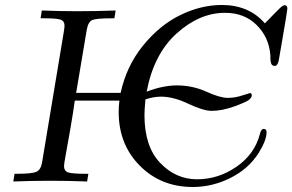

<svg xmlns="http://www.w3.org/2000/svg" viewBox="-20 -725 1168 767"><path d="M33.2 0 38.1 -30.8H49.8Q107.9 -30.8 125.5 -38.8Q143.1 -46.9 147.9 -75.2L233.9 -591.8Q237.8 -615.7 237.8 -622.1Q237.8 -641.1 221.9 -646.5Q206.1 -651.9 158.2 -651.9H142.1L147 -683.1Q217.8 -680.2 288.1 -680.2Q366.2 -680.2 441.9 -683.1L437 -651.9H428.2Q365.2 -651.9 348.6 -645Q332 -638.2 326.2 -604L284.2 -354H461.9Q484.9 -460.9 551.5 -543Q618.2 -625 700.7 -665Q783.2 -705.1 866.2 -705.1Q974.1 -705.1 1038.1 -631.8Q1046.9 -640.6 1055.9 -649.9Q1064.9 -659.2 1070.6 -665Q1076.2 -670.9 1082.5 -677Q1088.9 -683.1 1092 -686.5Q1095.2 -689.9 1099.1 -693.4Q1103 -696.8 1105 -698.5Q1106.9 -700.2 1109.4 -701.7Q1111.8 -703.1 1113.5 -703.6Q1115.2 -704.1 1117.2 -704.1Q1128.4 -704.1 1127.9 -689.9Q1127.9 -687 1122.6 -654.1Q1117.2 -621.1 1108.2 -568.6Q1099.1 -516.1 1095.2 -493.2Q1091.3 -464.4 1080.1 -461.9H1076.2Q1071.3 -461.9 1067.6 -464.8Q1064 -467.8 1062.5 -473.9Q1061 -480 1060.5 -484.4Q1060.1 -488.8 1060.1 -495.8Q1060.1 -502.9 1060.1 -504.9Q1054.2 -576.7 1005.1 -625.2Q956.1 -673.8 878.9 -673.8Q776.9 -673.8 685.5 -591.3Q594.2 -508.8 565.9 -358.9Q630.9 -383.8 687 -383.8Q749 -383.8 804 -358.9Q858.9 -334 890.1 -334Q919.9 -334 949.2 -344.2L978 -353Q985.8 -353 985.8 -345.2Q985.8 -334 972.9 -325Q960 -315.9 916 -299.8Q864.3 -281.7 825.2 -282.2Q792 -282.2 732.4 -310.5Q672.9 -338.9 623 -338.9Q594.2 -338.9 561 -328.1Q557.1 -286.1 557.1 -265.1Q557.1 -140.1 619.6 -74.5Q682.1 -8.8 767.1 -8.8Q852.1 -8.8 924.6 -58.8Q997.1 -108.9 1018.1 -189Q1022.9 -210 1033.2 -210Q1045.4 -210 1044.9 -196.8Q1044.9 -164.6 1013.2 -113.8Q972.2 -49.8 900.1 -13.9Q828.1 22 750 22Q623 22 538.6 -63Q454.1 -147.9 454.1 -277.8Q454.1 -299.8 457 -323.2H278.8Q272 -273.4 261 -210.2Q250 -147 242.9 -108.4Q235.8 -69.8 235.8 -62Q235.8 -41 253.4 -35.9Q271 -30.8 320.8 -30.8H333L328.1 0Q253.9 -2.9 181.2 -2.9Q106.4 -2.9 33.2 0Z"/></svg>

Font: CMU Serif Extra
Style: RomanSlanted
Weight: 500
Italic angle: -9.46001°
Version: Version 0.7.0